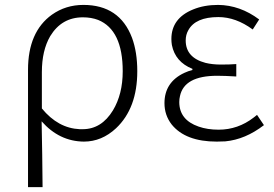

<svg xmlns="http://www.w3.org/2000/svg" viewBox="-20 -567 1122 786"><path d="M94.7 199.2V-281.2Q94.7 -436.5 192.4 -506.8Q249 -546.9 321.3 -546.9Q469.7 -546.9 520.5 -412.1Q542 -353.5 542 -275.4Q542 -124 455.1 -42Q396.5 12.7 323.2 12.7Q222.7 11.7 150.4 -70.3Q153.3 67.4 154.3 199.2ZM318.4 -38.1Q395.5 -38.1 442.4 -115.2Q482.4 -181.6 482.4 -275.4Q482.4 -444.3 381.8 -485.4Q353.5 -496.1 319.3 -496.1Q232.4 -496.1 185.5 -418.9Q151.4 -360.4 151.4 -271.5V-123Q217.8 -42 306.6 -38.1Q313.5 -38.1 318.4 -38.1Z M867.2 12.7Q739.3 12.7 682.6 -57.6Q653.3 -95.7 653.3 -144.5Q653.3 -230.5 734.4 -268.6Q751 -276.4 767.6 -280.3V-285.2Q697.3 -313.5 683.6 -382.8Q681.6 -395.5 681.6 -407.2Q681.6 -492.2 770.5 -528.3Q815.4 -546.9 873 -546.9Q962.9 -545.9 1041 -487.3L1014.6 -446.3Q945.3 -497.1 874 -497.1Q780.3 -497.1 751 -443.4Q740.2 -424.8 740.2 -401.4Q740.2 -331.1 821.3 -309.6Q849.6 -302.7 884.8 -302.7Q920.9 -302.7 947.3 -304.7V-253.9Q900.4 -256.8 869.1 -256.8Q734.4 -256.8 716.8 -173.8Q713.9 -162.1 713.9 -149.4Q713.9 -76.2 793 -48.8Q829.1 -36.1 875 -36.1Q954.1 -36.1 1018.6 -85.9Q1025.4 -90.8 1032.2 -96.7L1060.5 -54.7Q984.4 3.9 902.3 11.7Q884.8 12.7 867.2 12.7Z"/></svg>

Font: Taipei Sans TC Beta Light
Style: Regular
Weight: 300
Designer: JT Foundry
Foundry: JT Foundry
Version: Version 1.000